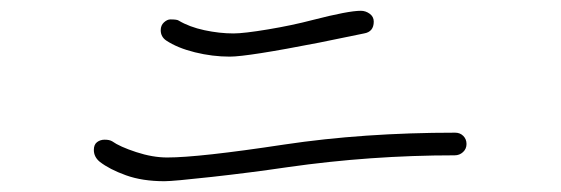

<svg xmlns="http://www.w3.org/2000/svg" viewBox="-20 -547 1040 356"><path d="M288 -472Q278 -479 278 -491Q278 -500 284 -505.5Q290 -511 296 -511Q308 -511 311 -509Q331 -497 359 -491Q387 -485 413 -485Q432 -485 477 -492.5Q522 -500 560 -510Q626 -527 649 -527Q658 -527 665.5 -521.5Q673 -516 673 -507Q673 -488 655 -485L572 -468Q439 -442 406 -442Q374 -442 341.5 -450Q309 -458 288 -472ZM165 -247Q154 -256 154 -269Q154 -279 160 -283.5Q166 -288 174 -288Q183 -288 188 -285Q202 -275 232.5 -265Q263 -255 290 -255Q349 -255 507 -279Q654 -301 824 -301Q833 -301 839 -295Q845 -289 845 -280Q845 -271 838.5 -265Q832 -259 823 -259Q667 -259 513 -237Q445 -227 373 -219Q301 -211 285 -211Q244 -211 213.5 -222Q183 -233 165 -247Z"/></svg>

Font: Tsukimi Rounded Light
Style: Regular
Weight: 300
Designer: Takashi Funayama
Foundry: Takashi Funayama
Version: Version 1.032; ttfautohint (v1.8.3)